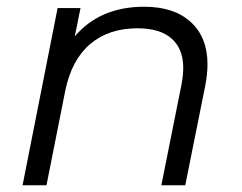

<svg xmlns="http://www.w3.org/2000/svg" viewBox="-20 -550 717 570"><path d="M596 -359Q596 -331 590 -299L530 0H459L519 -300Q524 -328 524 -348Q524 -405 489.5 -435.5Q455 -466 388 -466Q303 -466 248 -419.5Q193 -373 174 -282L118 0H47L151 -526H219L202 -442Q277 -530 408 -530Q497 -530 546.5 -484.5Q596 -439 596 -359Z"/></svg>

Font: Montserrat Alternates
Style: Italic
Weight: 400
Italic angle: -11.3°
Designer: Julieta Ulanovsky
Foundry: Julieta Ulanovsky
Version: Version 7.200